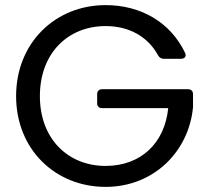

<svg xmlns="http://www.w3.org/2000/svg" viewBox="-20 -725 818 751"><path d="M704 -518C647 -638 531 -705 393 -705C197 -705 43 -558 43 -349C43 -140 197 6 393 6C582 6 719 -133 735 -306V-356C735 -369 728 -376 715 -376H380C367 -376 360 -369 360 -356V-322C360 -309 367 -302 380 -302H638C624 -164 530 -76 393 -76C246 -76 136 -182 136 -349C136 -517 246 -623 393 -623C485 -623 558 -582 598 -509C603 -500 610 -495 621 -495H688C703 -495 710 -505 704 -518Z"/></svg>

Font: Arvore Sans
Style: Regular
Weight: 400
Designer: Jonny Pinhorn (Latin) Dan Schunck (customization for Arvore)
Version: Version 1.000;Glyphs 3.3 (3305)